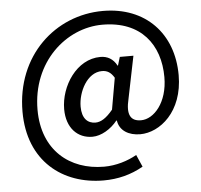

<svg xmlns="http://www.w3.org/2000/svg" viewBox="-60 -797 1091 1040"><g transform="rotate(-5 486.0 -277.5)"><path d="M462 180C540 180 611 162 678 124L649 58C600 86 536 106 471 106C284 106 138 -12 138 -232C138 -492 330 -661 528 -661C738 -661 838 -525 838 -349C838 -211 762 -127 692 -127C634 -127 614 -165 634 -248L681 -479H607L593 -433H591C571 -471 540 -488 502 -488C372 -488 282 -348 282 -223C282 -120 342 -61 422 -61C470 -61 523 -93 558 -137H561C569 -81 619 -52 681 -52C788 -52 916 -154 916 -353C916 -579 769 -735 537 -735C278 -735 56 -534 56 -229C56 41 240 180 462 180ZM445 -136C403 -136 372 -164 372 -229C372 -309 423 -411 504 -411C532 -411 552 -399 570 -369L540 -198C504 -154 474 -136 445 -136Z"/></g></svg>

Font: Noto Sans CJK JP Medium
Style: Regular
Weight: 500
Designer: Ryoko NISHIZUKA (kana & ideographs); Paul D. Hunt (Latin, Greek & Cyrillic); Wenlong ZHANG (bopomofo); Sandoll Communica
Foundry: Adobe Systems Incorporated
Version: Version 1.004;PS 1.004;hotconv 1.0.82;makeotf.lib2.5.63406